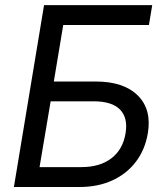

<svg xmlns="http://www.w3.org/2000/svg" viewBox="-20 -748 666 768"><path d="M35.6 0 156.2 -727.5H588.9L575.7 -647.9H232.9L195.3 -421.9H363.3Q474.6 -421.9 531 -366.2Q587.4 -310.5 571.3 -214.8Q560.1 -148.9 523.4 -100.8Q486.8 -52.7 429.4 -26.4Q372.1 0 297.4 0ZM138.2 -79.6H305.7Q379.4 -79.6 425.5 -114.7Q471.7 -149.9 482.4 -215.8Q492.2 -276.4 460.2 -309.6Q428.2 -342.8 353.5 -342.8H182.6Z"/></svg>

Font: Inter 24pt
Style: Italic
Weight: 400
Italic angle: -9.3988°
Designer: Rasmus Andersson
Foundry: rsms
Version: Version 4.001;git-66647c0bb